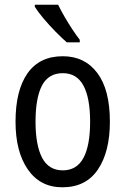

<svg xmlns="http://www.w3.org/2000/svg" viewBox="-20 -786 533 816"><path d="M447 -269Q447 -141 396 -65.5Q345 10 245 10Q151 10 98.5 -65.5Q46 -141 46 -269Q46 -402 97 -474.5Q148 -547 247 -547Q340 -547 393.5 -476Q447 -405 447 -269ZM131 -269Q131 -169 159 -115.5Q187 -62 247 -62Q306 -62 334.5 -114.5Q363 -167 363 -269Q363 -370 334.5 -422.5Q306 -475 247 -475Q186 -475 158.5 -422.5Q131 -370 131 -269ZM227 -766Q238 -743 254 -715.5Q270 -688 287 -662Q304 -636 319 -617V-606H264Q244 -623 216.5 -651Q189 -679 165 -707.5Q141 -736 128 -757V-766Z"/></svg>

Font: Noto Sans Malayalam Condensed
Style: Regular
Weight: 400
Width: 3
Designer: Jelle Bosma - Monotype Design Team
Foundry: Monotype Imaging Inc.
Version: Version 2.104; ttfautohint (v1.8.4.7-5d5b)